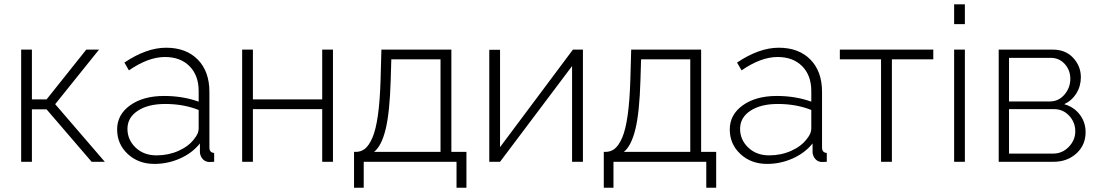

<svg xmlns="http://www.w3.org/2000/svg" viewBox="-20 -750 5097 890"><path d="M78.1 0V-520H127.9V-289.1H195.8L379.9 -520H439L235.8 -267.1L465.8 0H404.8L195.8 -243.2H127.9V0Z M522.9 -149.9Q522.9 -218.8 583.5 -262Q644 -305.2 740.7 -305.2Q827.1 -305.2 900.9 -278.8V-328.1Q900.9 -400.4 858.6 -443.1Q816.4 -485.8 744.6 -485.8Q667.5 -485.8 577.6 -423.8L556.6 -460Q659.2 -528.8 750 -528.8Q842.8 -528.8 896.7 -473.9Q950.7 -418.9 950.7 -324.2V-65.9Q950.7 -42.5 972.7 -41V0Q950.7 1.5 947.8 1Q929.2 -1 918.5 -14.2Q907.7 -27.3 906.7 -43.9V-85Q871.1 -40.5 814.5 -15.4Q757.8 9.8 695.8 9.8Q621.6 9.8 572.3 -36.1Q522.9 -82 522.9 -149.9ZM880.9 -106.9Q900.9 -131.3 900.9 -153.8V-240.2Q831.1 -268.1 745.6 -268.1Q666.5 -268.1 618.7 -236.6Q570.8 -205.1 570.8 -152.8Q570.8 -102.1 608.6 -65.9Q646.5 -29.8 705.6 -29.8Q760.7 -29.8 808.1 -51Q855.5 -72.3 880.9 -106.9Z M1102.5 0V-520H1152.3V-289.1H1473.6V-520H1523.4V0H1473.6V-244.1H1152.3V0Z M1621.1 120.1V-45.9H1628.9Q1653.8 -45.9 1672.4 -61Q1690.9 -76.2 1706.5 -112.3Q1722.2 -148.4 1731.7 -215.3Q1741.2 -282.2 1744.1 -379.9L1748 -520H2072.3V-45.9H2142.1V120.1H2096.2V0H1666V120.1ZM1713.9 -45.9H2022V-475.1H1793.9L1791 -377Q1786.6 -229 1767.6 -151.1Q1748.5 -73.2 1713.9 -45.9Z M2248 0V-519H2297.9V-67.9L2635.7 -520H2682.1V0H2631.8V-443.8L2297.9 0Z M2778.8 120.1V-45.9H2786.6Q2811.5 -45.9 2830.1 -61Q2848.6 -76.2 2864.3 -112.3Q2879.9 -148.4 2889.4 -215.3Q2898.9 -282.2 2901.9 -379.9L2905.8 -520H3230V-45.9H3299.8V120.1H3253.9V0H2823.7V120.1ZM2871.6 -45.9H3179.7V-475.1H2951.7L2948.7 -377Q2944.3 -229 2925.3 -151.1Q2906.2 -73.2 2871.6 -45.9Z M3362.8 -149.9Q3362.8 -218.8 3423.3 -262Q3483.9 -305.2 3580.6 -305.2Q3667 -305.2 3740.7 -278.8V-328.1Q3740.7 -400.4 3698.5 -443.1Q3656.2 -485.8 3584.5 -485.8Q3507.3 -485.8 3417.5 -423.8L3396.5 -460Q3499 -528.8 3589.8 -528.8Q3682.6 -528.8 3736.6 -473.9Q3790.5 -418.9 3790.5 -324.2V-65.9Q3790.5 -42.5 3812.5 -41V0Q3790.5 1.5 3787.6 1Q3769 -1 3758.3 -14.2Q3747.6 -27.3 3746.6 -43.9V-85Q3710.9 -40.5 3654.3 -15.4Q3597.7 9.8 3535.6 9.8Q3461.4 9.8 3412.1 -36.1Q3362.8 -82 3362.8 -149.9ZM3720.7 -106.9Q3740.7 -131.3 3740.7 -153.8V-240.2Q3670.9 -268.1 3585.4 -268.1Q3506.3 -268.1 3458.5 -236.6Q3410.6 -205.1 3410.6 -152.8Q3410.6 -102.1 3448.5 -65.9Q3486.3 -29.8 3545.4 -29.8Q3600.6 -29.8 3647.9 -51Q3695.3 -72.3 3720.7 -106.9Z M4064 0V-475.1H3873V-520H4306.2V-475.1H4114.3V0Z M4402.8 -638.2V-730H4452.6V-638.2ZM4402.8 0V-520H4452.6V0Z M4609.4 0V-520H4860.4Q4919.4 -520 4954.8 -481.7Q4990.2 -443.4 4990.2 -392.1Q4990.2 -350.6 4969.5 -317.1Q4948.7 -283.7 4913.1 -267.1Q4958 -254.4 4985.1 -219Q5012.2 -183.6 5012.2 -137.2Q5012.2 -77.6 4969.7 -38.8Q4927.2 0 4863.3 0ZM4657.2 -279.8H4846.2Q4887.2 -279.8 4914.3 -311.5Q4941.4 -343.3 4941.4 -384.8Q4941.4 -424.8 4915.5 -453.4Q4889.6 -481.9 4850.1 -481.9H4657.2ZM4657.2 -38.1H4862.3Q4904.3 -38.1 4934.3 -69.3Q4964.4 -100.6 4964.4 -141.1Q4964.4 -183.1 4936 -213.6Q4907.7 -244.1 4866.2 -244.1H4657.2Z"/></svg>

Font: Rawline Light
Style: Regular
Weight: 300
Designer: Matt McInerney, Pablo Impallari, Rodrigo Fuenzalida
Foundry: Matt McInerney, Pablo Impallari, Rodrigo Fuenzalida
Version: Version 4.020;PS 004.020;hotconv 1.0.88;makeotf.lib2.5.64775